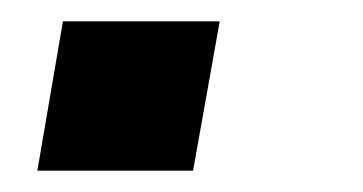

<svg xmlns="http://www.w3.org/2000/svg" viewBox="-20 -160 340 180"><path d="M15 0H161L186 -140H39Z"/></svg>

Font: Uncut Sans Semibold
Style: Italic
Weight: 600
Italic angle: -10°
Designer: Kasper Nordkvist
Foundry: Uncut Type
Version: Version 1.111;FEAKit 1.0